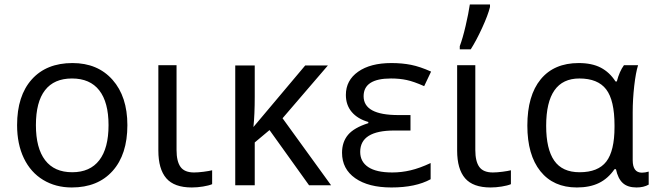

<svg xmlns="http://www.w3.org/2000/svg" viewBox="-20 -826 2926 856"><path d="M547.9 -268.1Q547.9 -137.2 481.9 -63.7Q416 9.8 299.8 9.8Q228 9.8 172.4 -23.9Q116.7 -57.6 86.4 -120.6Q56.2 -183.6 56.2 -268.1Q56.2 -398.9 121.6 -471.9Q187 -544.9 303.2 -544.9Q415.5 -544.9 481.7 -470.2Q547.9 -395.5 547.9 -268.1ZM140.1 -268.1Q140.1 -165.5 181.2 -111.8Q222.2 -58.1 301.8 -58.1Q381.3 -58.1 422.6 -111.6Q463.9 -165 463.9 -268.1Q463.9 -370.1 422.6 -423.1Q381.3 -476.1 300.8 -476.1Q221.2 -476.1 180.7 -423.8Q140.1 -371.6 140.1 -268.1Z M767.1 -535.2V-157.2Q767.1 -106.4 784.9 -81.8Q802.7 -57.1 845.2 -57.1Q863.3 -57.1 887.9 -60.3Q912.6 -63.5 925.8 -66.9V-4.9Q910.6 1.5 885 5.6Q859.4 9.8 835 9.8Q756.8 9.8 721.4 -31.2Q686 -72.3 686 -154.8V-535.2Z M1340.8 -534.2H1441.9L1239.7 -298.8L1456.1 0H1357.9L1181.6 -246.1L1115.7 -190.9V0H1028.8V-534.2H1115.7V-396Q1115.7 -314.9 1109.9 -259.8Z M1810.1 -313V-244.1H1737.8Q1585.9 -244.1 1585.9 -148.9Q1585.9 -105 1621.8 -81.1Q1657.7 -57.1 1729 -57.1Q1770 -57.1 1810.5 -66.7Q1851.1 -76.2 1899.9 -99.1V-26.9Q1833 9.8 1725.1 9.8Q1622.6 9.8 1563.7 -31.5Q1504.9 -72.8 1504.9 -145Q1504.9 -192.9 1531.7 -224.9Q1558.6 -256.8 1622.1 -276.9V-282.2Q1574.2 -295.9 1548.1 -326.9Q1522 -357.9 1522 -402.8Q1522 -467.8 1576.7 -506.3Q1631.3 -544.9 1725.1 -544.9Q1772.5 -544.9 1812.7 -536.9Q1853 -528.8 1901.9 -506.8L1871.1 -441.9Q1825.2 -462.4 1793.5 -469.2Q1761.7 -476.1 1723.1 -476.1Q1601.1 -476.1 1601.1 -397Q1601.1 -313 1755.9 -313Z M2099.1 -535.2V-157.2Q2099.1 -106.4 2116.9 -81.8Q2134.8 -57.1 2177.2 -57.1Q2195.3 -57.1 2220 -60.3Q2244.6 -63.5 2257.8 -66.9V-4.9Q2242.7 1.5 2217 5.6Q2191.4 9.8 2167 9.8Q2088.9 9.8 2053.5 -31.2Q2018.1 -72.3 2018.1 -154.8V-535.2ZM2029.8 -620.1Q2043 -655.3 2055.9 -710.7Q2068.8 -766.1 2074.7 -806.2H2164.6V-794.9Q2155.8 -758.8 2129.2 -700.9Q2102.5 -643.1 2078.6 -606H2029.8Z M2564 -58.1Q2646.5 -58.1 2683.1 -105.7Q2719.7 -153.3 2719.7 -259.8V-267.1Q2719.7 -378.9 2682.6 -427.5Q2645.5 -476.1 2563 -476.1Q2415 -476.1 2415 -265.1Q2415 -161.6 2450.9 -109.9Q2486.8 -58.1 2564 -58.1ZM2551.8 9.8Q2447.3 9.8 2389.2 -62.7Q2331.1 -135.3 2331.1 -266.1Q2331.1 -399.9 2390.6 -472.4Q2450.2 -544.9 2560.1 -544.9Q2619.1 -544.9 2658.4 -524.4Q2697.8 -503.9 2724.1 -462.9H2730Q2741.7 -507.8 2761.7 -535.2H2824.7Q2814.5 -502.9 2807.6 -442.9Q2800.8 -382.8 2800.8 -326.2V-111.8Q2800.8 -56.2 2841.8 -56.2Q2856 -56.2 2872.1 -61V-2.9Q2849.6 9.8 2817.9 9.8Q2778.3 9.8 2756.6 -10Q2734.9 -29.8 2726.1 -71.8H2719.7Q2690.9 -29.8 2650.1 -10Q2609.4 9.8 2551.8 9.8Z"/></svg>

Font: Open Sans ACDW
Style: acdw
Weight: 400
Foundry: Ascender Corporation
Version: Version 1.10